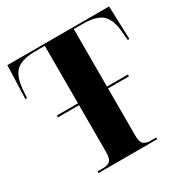

<svg xmlns="http://www.w3.org/2000/svg" viewBox="-164 -850 955 986"><g transform="rotate(-30 313.5 -357.0)"><path d="M140 0V-10H173Q200 -10 214 -22Q228 -34 228 -76V-352H103V-363H228V-704H175Q93 -704 58.5 -673Q24 -642 18 -563L15 -517H5L12 -714H615L622 -517H612L608 -563Q602 -642 568 -673Q534 -704 452 -704H400V-363H524V-352H400V-74Q400 -34 414 -22Q428 -10 455 -10H488V0Z"/></g></svg>

Font: Noto Serif Display SemiCondensed ExtraBold
Style: Regular
Weight: 800
Width: 4
Designer: Monotype Design Team
Foundry: Monotype Imaging Inc.
Version: Version 2.009